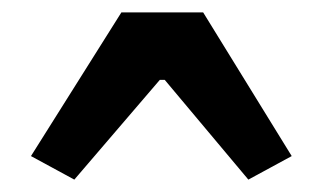

<svg xmlns="http://www.w3.org/2000/svg" viewBox="-20 -661 521 310"><path d="M451 -409 381 -371 246 -532H238L100 -371L30 -409L176 -641H308Z"/></svg>

Font: Ezarion Extra Bold
Style: Regular
Weight: 800
Designer: Natanael Gama
Version: Version 1.001;PS 001.001;hotconv 1.0.70;makeotf.lib2.5.58329